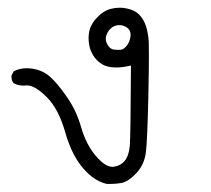

<svg xmlns="http://www.w3.org/2000/svg" viewBox="-20 -258 540 491"><path d="M39.6 -39.1 48.8 -39.6Q69.8 -39.6 99.9 -9.3Q129.9 21 146.5 79.1Q165 146 201.7 182.1Q225.6 206.1 253.4 212.4Q257.3 212.4 261.7 212.4Q276.4 212.4 290 210Q307.6 207 328.4 185.1Q349.1 163.1 353 132.1Q356.9 101.1 359.4 -13.7Q360.8 -85.9 360.8 -114.5Q360.8 -143.1 360.4 -151.4Q358.9 -173.8 353.3 -191.2Q347.7 -208.5 335.9 -220.7Q324.2 -232.4 304.2 -236.3Q295.4 -238.3 286.1 -238.3Q274.9 -238.3 263.7 -235.4Q243.7 -230.5 226.1 -210.9Q208.5 -191.4 207 -168.9Q206.5 -165 206.5 -161.1Q206.5 -122.1 232.9 -99.6Q247.1 -87.4 267.1 -85.9Q271.5 -85.4 276.9 -85.4Q293 -85.4 309.6 -89.4L314.9 -90.3Q314 87.9 312 113.8Q308.1 164.1 269.5 168.5Q268.1 168.5 266.6 168.5Q248.5 168.5 224.4 139.9Q200.2 111.3 187.5 67.4Q175.8 25.4 150.4 -11.2Q124.5 -47.9 106 -63.5Q87.9 -78.6 62 -82.5Q54.7 -83.5 48.3 -83.5Q29.8 -83.5 15.1 -75.7L9.3 -64.5Q9.3 -63.5 9.3 -62Q9.3 -51.8 14.6 -45.4Q25.9 -39.1 39.6 -39.1ZM250.5 -158.7Q250.5 -167 255.9 -176.3Q267.1 -193.8 285.6 -193.8Q295.9 -193.8 304.7 -187.5Q314 -181.2 314 -168.9Q314 -164.1 312.5 -158.7Q307.6 -139.6 293 -131.8Q289.1 -130.4 281.2 -130.4L270.5 -131.3Q258.8 -133.8 252.9 -147.9Q250.5 -153.3 250.5 -158.7Z"/></svg>

Font: Bakudai
Style: Light
Weight: 300
Version: Version 1.48